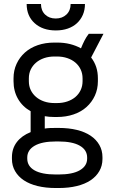

<svg xmlns="http://www.w3.org/2000/svg" viewBox="-20 -740 570 965"><path d="M114 -720Q114 -659.7 154.2 -623.4Q194.4 -587 260.8 -587Q294 -587 321 -596.5Q348 -606 367 -623.6Q385.9 -641.2 396.5 -665.6Q407 -689.9 407 -720H335Q335 -687 314 -667Q293 -647 260 -647Q227 -647 206.5 -667Q186 -687 186 -720ZM48 -331.9Q48 -282 70.5 -243Q93 -204 134 -181V-76Q89 -58 64.5 -25.8Q40 6.4 40 50V59Q40 92.6 55.7 119.9Q71.4 147.2 99.7 166.1Q128 185 168.7 195Q209.5 205 260 205H275Q325.5 205 366.3 195Q407 185 435.3 166.1Q463.6 147.2 479.3 119.9Q495 92.6 495 59V50Q495 16 479.3 -11.5Q463.6 -39 435.3 -58Q407 -77 366.3 -87Q325.5 -97 275 -97H260Q245 -97 231.5 -96.5Q218 -96 205 -94V-156Q216 -154 227.9 -153Q239.8 -152 253 -152H267Q312 -152 350 -165Q388 -178 414.8 -202.1Q441.6 -226.2 456.8 -259.2Q472 -292.2 472 -332V-346Q472 -377.1 463.5 -403.1Q455 -429 438 -451L500 -570H426Q413 -553 404 -535Q395 -517 387 -497Q362 -511 332 -518.5Q302 -526 267 -526H253Q207.5 -526 169.7 -513Q132 -500 105.2 -475.9Q78.4 -451.9 63.2 -418.9Q48 -386 48 -346.5ZM125 -346Q125 -371 134.6 -390.9Q144.2 -410.7 161.3 -425.3Q178.5 -440 202 -448Q225.5 -456 254 -456H266Q294.6 -456 318.1 -448Q341.7 -440.1 358.9 -425.5Q376 -411 385.5 -390.6Q395 -370.3 395 -346V-332Q395 -307.7 385.5 -287.4Q376 -267 358.9 -252.5Q341.7 -237.9 318.1 -230Q294.6 -222 266 -222H254Q225.5 -222 202 -230Q178.5 -238 161.3 -252.7Q144.2 -267.3 134.6 -287.1Q125 -307 125 -332ZM117 51.7Q117 14 154 -7.5Q191 -29 261 -29H274Q344 -29 381 -7.7Q418 13.5 418 52V57.2Q418 94 381.5 115.5Q345 137 274 137H261Q190 137 153.5 116.2Q117 95.3 117 57Z"/></svg>

Font: Fixel Variable
Style: Regular
Weight: 100
Width: 3
Designer: AlfaBravo + MacPaw
Foundry: Kyrylo Tkachov, Marchela Mozhyna, Serhii Makarenko, Maria Weinstein, Zakhar Kryvoshyya
Version: Version 1.211